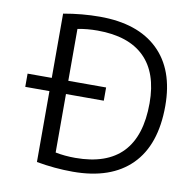

<svg xmlns="http://www.w3.org/2000/svg" viewBox="-83 -822 913 915"><g transform="rotate(10 374.0 -365.0)"><path d="M35 -349V-413H152V-724Q242 -740 328 -740Q511 -740 609.5 -645.5Q708 -551 708 -375Q708 -186 610 -88Q512 10 328 10Q240 10 152 -6V-349ZM232 -413H415V-349H232V-66Q277 -57 328 -57Q632 -57 632 -375Q632 -522 555 -597.5Q478 -673 328 -673Q277 -673 232 -664Z"/></g></svg>

Font: M PLUS 1p
Style: Regular
Weight: 400
Version: Version 1.062